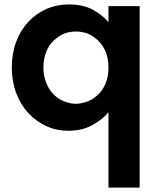

<svg xmlns="http://www.w3.org/2000/svg" viewBox="-20 -582 718 866"><path d="M33.2 -277.8Q33.2 -340.8 53.2 -394Q72.3 -445.3 107.9 -483.9Q140.6 -519 189.9 -542Q236.8 -562 291 -562Q354.5 -562 398.9 -538.1Q444.3 -512.7 469.2 -481.9V-554.2H609.9V264.2H469.2V-76.2Q444.8 -44.4 397 -18.1Q350.6 7.8 288.1 7.8Q234.4 7.8 189 -13.2Q142.1 -34.7 107.9 -71.8Q72.8 -109.9 53.2 -162.1Q33.2 -215.3 33.2 -277.8ZM189 -208Q200.2 -177.7 222.2 -155.8Q242.2 -135.7 269 -125Q296.9 -113.8 321.8 -113.8Q346.2 -113.8 376 -125Q402.8 -135.7 422.9 -155.8Q443.8 -175.3 457 -207Q469.2 -238.3 469.2 -276.9Q469.2 -315.4 457 -348.1Q443.8 -377.9 422.9 -398.9Q399.4 -420.9 376 -430.2Q350.1 -439.9 321.8 -439.9Q293.5 -439.9 269 -430.2Q245.6 -420.9 222.2 -398.9Q200.7 -378.9 189 -349.1Q175.8 -317.4 175.8 -277.8Q175.8 -238.3 189 -208Z"/></svg>

Font: PoppinsZ SemiBold
Style: Regular
Weight: 600
Designer: Ninad Kale (Devanagari), Jonny Pinhorn (Latin)
Foundry: Indian Type Foundry
Version: Version 3.002;FEAKit 1.0